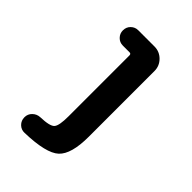

<svg xmlns="http://www.w3.org/2000/svg" viewBox="-220 -616 939 939"><g transform="rotate(45 250.0 -146.0)"><path d="M280.3 -519.5Q315.4 -519.5 340.3 -494.6Q365.2 -469.7 365.2 -434.6V19.5Q365.2 140.6 319.8 182.6Q274.4 224.6 129.9 228.5Q107.4 229.5 91.3 213.9Q75.2 198.2 75.2 174.8Q75.2 152.3 91.3 136.7Q107.4 121.1 129.9 120.1Q195.3 118.2 210 100.6Q224.6 83 224.6 19.5V-402.3Q224.6 -413.1 213.9 -413.1H168Q145.5 -413.1 130.4 -428.7Q115.2 -444.3 115.2 -465.8Q115.2 -489.3 130.9 -504.4Q146.5 -519.5 168 -519.5Z"/></g></svg>

Font: Rounded-X Mgen+ 1m bold
Style: Bold
Weight: 700
Designer: [Source Han Sans]
Ryoko NISHIZUKA  (kana & ideographs); Paul D. Hunt (Latin, Greek & Cyrillic); Wenlong ZHANG  (bopomofo
Version: Version 1.059.20150602